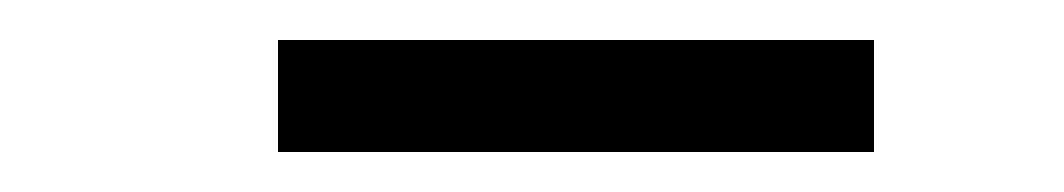

<svg xmlns="http://www.w3.org/2000/svg" viewBox="-20 -376 532 96"><path d="M119 -356H417V-300H119Z"/></svg>

Font: IBM 3270 Semi-Condensed
Style: Condensed
Weight: 400
Monospace: yes
Version: Version 2.3.1